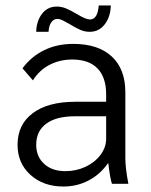

<svg xmlns="http://www.w3.org/2000/svg" viewBox="-20 -670 550 700"><path d="M44 -142Q44 -216 99.5 -257.5Q155 -299 255 -299H367V-326Q367 -388 335.5 -420.5Q304 -453 243 -453Q198 -453 160.5 -433.5Q123 -414 100 -377L62 -421Q94 -464 141 -487Q188 -510 247 -510Q338 -510 387.5 -464Q437 -418 437 -334V-94Q437 -57 448 0H388Q381 -22 375 -74H373Q345 -34 303 -12Q261 10 211 10Q138 10 91 -32.5Q44 -75 44 -142ZM367 -164V-246H252Q185 -246 148.5 -219Q112 -192 112 -142Q112 -99 141 -72.5Q170 -46 218 -46Q258 -46 292 -62Q326 -78 346.5 -105.5Q367 -133 367 -164ZM187 -646Q205 -646 221.5 -639Q238 -632 260 -619Q293 -599 308 -599Q336 -599 340 -650H384Q383 -609 362 -581.5Q341 -554 307 -554Q289 -554 272 -561.5Q255 -569 234 -582Q222 -589 210 -595Q198 -601 189 -601Q176 -601 167 -588.5Q158 -576 157 -554H112Q113 -593 133 -619.5Q153 -646 187 -646Z"/></svg>

Font: Sarabun Light
Style: Regular
Weight: 300
Designer: Suppakit Chalermlarp | Katatrad Co.,Ltd.
Foundry: Cadson Demak Co.,Ltd.
Version: Version 1.000; ttfautohint (v1.6)